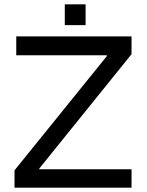

<svg xmlns="http://www.w3.org/2000/svg" viewBox="-20 -866 678 886"><path d="M587 -698V-616L161 -88V-85H587V0H47V-80L473 -607V-611H55V-698ZM279 -750V-846H375V-750Z"/></svg>

Font: Varela
Style: Regular
Weight: 400
Designer: Joe Prince
Foundry: Joe Prince
Version: Version 1.000